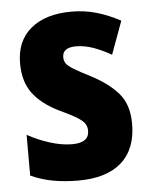

<svg xmlns="http://www.w3.org/2000/svg" viewBox="-46 -599 512 648"><g transform="rotate(-5 210.5 -275.0)"><path d="M391 -165Q391 -80 340.5 -35Q290 10 194 10Q149 10 109.5 3Q70 -4 33 -21V-159Q67 -140 107.5 -127Q148 -114 184 -114Q241 -114 241 -155Q241 -167 235 -177.5Q229 -188 209 -200.5Q189 -213 148 -232Q91 -260 61.5 -299.5Q32 -339 32 -401Q32 -477 82 -518.5Q132 -560 220 -560Q264 -560 304 -548.5Q344 -537 385 -515L344 -403Q315 -420 284.5 -431Q254 -442 225 -442Q179 -442 179 -409Q179 -397 185 -388Q191 -379 210 -367.5Q229 -356 268 -336Q324 -307 357.5 -269Q391 -231 391 -165Z"/></g></svg>

Font: Noto Sans Armenian Condensed ExtraBold
Style: Regular
Weight: 800
Width: 3
Designer: Monotype Design Team
Foundry: Monotype Imaging Inc.
Version: Version 2.008; ttfautohint (v1.8.4.7-5d5b)